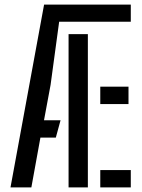

<svg xmlns="http://www.w3.org/2000/svg" viewBox="-20 -820 620 840"><path d="M25.9 0 172.9 -800H552.2V-724.8H238.8L201.3 -448.7L172.5 -293.8H244.9L224.2 -217.9H156.8L117.2 0ZM418.7 0V-76H552.2V0ZM280 0V-670.8H364.4V0ZM418.7 -364.8V-440.8H542.2V-364.8Z"/></svg>

Font: Big Shoulders Stencil Text SC Thin
Style: Regular
Weight: 100
Designer: Patric King
Foundry: XO Type Co
Version: Version 2.001